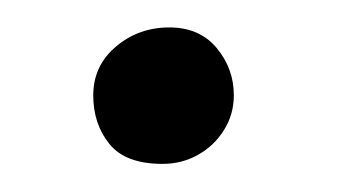

<svg xmlns="http://www.w3.org/2000/svg" viewBox="-20 -491 265 140"><path d="M98.5 -371.5Q71.5 -371.5 59.8 -386Q48 -400.5 48 -421.5Q48 -443 64.5 -457Q81 -471 103.5 -471Q125.5 -471 138 -456Q150.5 -441 150.5 -421.5Q150.5 -407.5 143.2 -396Q136 -384.5 124.2 -378Q112.5 -371.5 98.5 -371.5Z"/></svg>

Font: Grandstander Thin ExtraLight
Style: Regular
Weight: 250
Version: Version 1.200